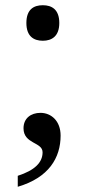

<svg xmlns="http://www.w3.org/2000/svg" viewBox="-20 -561 326 735"><path d="M144 -405C178 -405 207 -422 207 -473C207 -525 178 -541 144 -541C109 -541 81 -525 81 -473C81 -422 109 -405 144 -405ZM48 112V154C167 119 212 43 212 -42C212 -98 176 -129 135 -129C98 -129 70 -108 70 -70C70 -9 143 -18 143 22C143 61 113 91 48 112Z"/></svg>

Font: Noto Fangsong KSS Vertical
Style: Regular
Weight: 400
Designer: LIU Zhao, ZHANG Congyu, Kushim JIANG
Foundry: Guyu Beijing Co. Ltd.
Version: Version 1.000;November 16, 2022;FontCreator 11.5.0.2427 64-b